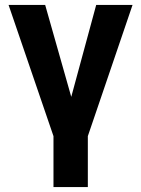

<svg xmlns="http://www.w3.org/2000/svg" viewBox="-20 -550 565 769"><path d="M160.9 -530.3 265.4 -162.1 365.3 -530.3H510.9L331.8 -4.7V199.2H194.2V-4.7L14.3 -530.3Z"/></svg>

Font: Pretendard GOV Variable
Style: Regular
Weight: 400
Designer: Base glyphs from Inter by Rasmus Andersson; Hangul glyphs from Noto Sans CJK(Source Han Sans) by Jang Soo-young and Kang
Foundry: Kil Hyung-jin
Version: Version 1.307;Glyphs 3.2 (3192)